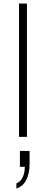

<svg xmlns="http://www.w3.org/2000/svg" viewBox="-20 -777 261 1090"><path d="M88 -757H133V0H88ZM121 170H93V80H148V150Q148 210 128.5 246Q109 282 73 293V264Q94 257 107 233Q120 209 121 170Z"/></svg>

Font: Eudoxus Sans ExtraLight
Style: Regular
Weight: 200
Designer: Stijn de Vries
Foundry: tokotype
Version: Version 2.005